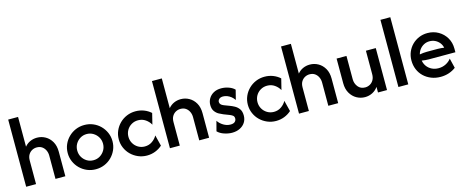

<svg xmlns="http://www.w3.org/2000/svg" viewBox="-37 -1248 4467 1841"><g transform="rotate(-15 2196.0 -328.0)"><path d="M56.2 0V-666.7H154.2V-371.5Q177.1 -399.3 208.7 -413.5Q240.3 -427.8 277.1 -427.8Q321.5 -427.8 359.7 -406.2Q397.9 -384.7 421.5 -343.8Q445.1 -302.8 445.1 -244.4V0H347.2V-231.2Q347.2 -259.7 335.8 -284Q324.3 -308.3 303.1 -323.3Q281.9 -338.2 250.7 -338.2Q225.7 -338.2 203.8 -326.4Q181.9 -314.6 168.1 -291.7Q154.2 -268.8 154.2 -233.3V0Z M746.5 11.1Q700.7 11.1 660.4 -5.9Q620.1 -22.9 589.6 -53.1Q559 -83.3 541.7 -122.9Q524.3 -162.5 524.3 -208.3Q524.3 -254.2 541.7 -293.8Q559 -333.3 589.6 -363.5Q620.1 -393.8 660.4 -410.8Q700.7 -427.8 746.5 -427.8Q793.1 -427.8 833.3 -410.8Q873.6 -393.8 903.8 -363.5Q934 -333.3 951.4 -293.8Q968.8 -254.2 968.8 -208.3Q968.8 -162.5 951.4 -122.9Q934 -83.3 903.8 -53.1Q873.6 -22.9 833.3 -5.9Q793.1 11.1 746.5 11.1ZM746.5 -78.5Q782.6 -78.5 811.5 -96.2Q840.3 -113.9 857.6 -143.1Q875 -172.2 875 -208.3Q875 -244.4 857.6 -273.6Q840.3 -302.8 811.1 -320.5Q781.9 -338.2 746.5 -338.2Q711.1 -338.2 681.9 -320.5Q652.8 -302.8 635.8 -273.6Q618.8 -244.4 618.8 -208.3Q618.8 -172.2 635.8 -143.1Q652.8 -113.9 681.6 -96.2Q710.4 -78.5 746.5 -78.5Z M1254.2 11.1Q1208.3 11.1 1167.7 -6.2Q1127.1 -23.6 1096.5 -53.5Q1066 -83.3 1048.6 -123.3Q1031.2 -163.2 1031.2 -208.3Q1031.2 -254.2 1048.6 -293.8Q1066 -333.3 1096.5 -363.5Q1127.1 -393.8 1167.7 -410.8Q1208.3 -427.8 1254.2 -427.8Q1298.6 -427.8 1337.5 -412.8Q1376.4 -397.9 1406.2 -370.8L1379.2 -261.8Q1361.8 -293.8 1329.9 -316Q1297.9 -338.2 1256.2 -338.2Q1220.1 -338.2 1190.6 -320.8Q1161.1 -303.5 1144.1 -274Q1127.1 -244.4 1127.1 -208.3Q1127.1 -172.9 1144.1 -143.4Q1161.1 -113.9 1190.6 -96.2Q1220.1 -78.5 1256.2 -78.5Q1297.9 -78.5 1329.9 -100.7Q1361.8 -122.9 1379.2 -154.9L1406.2 -46.5Q1376.4 -19.4 1337.5 -4.2Q1298.6 11.1 1254.2 11.1Z M1483.3 0V-666.7H1581.2V-371.5Q1604.2 -399.3 1635.8 -413.5Q1667.4 -427.8 1704.2 -427.8Q1748.6 -427.8 1786.8 -406.2Q1825 -384.7 1848.6 -343.8Q1872.2 -302.8 1872.2 -244.4V0H1774.3V-231.2Q1774.3 -259.7 1762.8 -284Q1751.4 -308.3 1730.2 -323.3Q1709 -338.2 1677.8 -338.2Q1652.8 -338.2 1630.9 -326.4Q1609 -314.6 1595.1 -291.7Q1581.2 -268.8 1581.2 -233.3V0Z M2098.6 11.1Q2061.8 11.1 2021.9 -2.1Q1981.9 -15.3 1956.2 -41L1981.9 -138.9Q2001.4 -109 2034.7 -88.9Q2068.1 -68.8 2104.2 -68.8Q2134 -68.8 2147.9 -81.9Q2161.8 -95.1 2161.8 -113.9Q2161.8 -135.4 2147.2 -145.1Q2132.6 -154.9 2119.4 -159.7L2061.8 -181.9Q2044.4 -188.9 2021.2 -201.4Q1997.9 -213.9 1980.9 -237.5Q1963.9 -261.1 1963.9 -299.3Q1963.9 -334 1980.9 -363.2Q1997.9 -392.4 2029.5 -410.1Q2061.1 -427.8 2105.6 -427.8Q2143.8 -427.8 2180.2 -414.6Q2216.7 -401.4 2237.5 -379.2L2213.2 -283.3Q2200 -303.5 2181.6 -318.1Q2163.2 -332.6 2143.1 -340.3Q2122.9 -347.9 2102.8 -347.9Q2077.1 -347.9 2063.9 -335.4Q2050.7 -322.9 2050.7 -306.9Q2050.7 -293.8 2059.7 -283Q2068.8 -272.2 2088.9 -264.6L2143.8 -243.8Q2163.2 -236.8 2187.8 -223.6Q2212.5 -210.4 2230.6 -186.1Q2248.6 -161.8 2248.6 -120.1Q2248.6 -81.2 2229.5 -51.7Q2210.4 -22.2 2176.7 -5.6Q2143.1 11.1 2098.6 11.1Z M2535.4 11.1Q2489.6 11.1 2449 -6.2Q2408.3 -23.6 2377.8 -53.5Q2347.2 -83.3 2329.9 -123.3Q2312.5 -163.2 2312.5 -208.3Q2312.5 -254.2 2329.9 -293.8Q2347.2 -333.3 2377.8 -363.5Q2408.3 -393.8 2449 -410.8Q2489.6 -427.8 2535.4 -427.8Q2579.9 -427.8 2618.8 -412.8Q2657.6 -397.9 2687.5 -370.8L2660.4 -261.8Q2643.1 -293.8 2611.1 -316Q2579.2 -338.2 2537.5 -338.2Q2501.4 -338.2 2471.9 -320.8Q2442.4 -303.5 2425.3 -274Q2408.3 -244.4 2408.3 -208.3Q2408.3 -172.9 2425.3 -143.4Q2442.4 -113.9 2471.9 -96.2Q2501.4 -78.5 2537.5 -78.5Q2579.2 -78.5 2611.1 -100.7Q2643.1 -122.9 2660.4 -154.9L2687.5 -46.5Q2657.6 -19.4 2618.8 -4.2Q2579.9 11.1 2535.4 11.1Z M2764.6 0V-666.7H2862.5V-371.5Q2885.4 -399.3 2917 -413.5Q2948.6 -427.8 2985.4 -427.8Q3029.9 -427.8 3068.1 -406.2Q3106.2 -384.7 3129.9 -343.8Q3153.5 -302.8 3153.5 -244.4V0H3055.6V-231.2Q3055.6 -259.7 3044.1 -284Q3032.6 -308.3 3011.5 -323.3Q2990.3 -338.2 2959 -338.2Q2934 -338.2 2912.2 -326.4Q2890.3 -314.6 2876.4 -291.7Q2862.5 -268.8 2862.5 -233.3V0Z M3418.1 11.1Q3374.3 11.1 3335.8 -10.4Q3297.2 -31.9 3273.3 -73.3Q3249.3 -114.6 3249.3 -172.2V-416.7H3347.2V-185.4Q3347.2 -143.1 3372.6 -110.8Q3397.9 -78.5 3443.8 -78.5Q3468.8 -78.5 3491 -90.6Q3513.2 -102.8 3526.7 -126.4Q3540.3 -150 3540.3 -184V-416.7H3638.2V0H3548.6V-55.6Q3526.4 -23.6 3492 -6.2Q3457.6 11.1 3418.1 11.1Z M3751.4 0V-666.7H3849.3V0Z M4170.1 11.1Q4118.8 11.1 4076.4 -5.9Q4034 -22.9 4002.8 -52.8Q3971.5 -82.6 3954.5 -123.6Q3937.5 -164.6 3937.5 -212.5Q3937.5 -258.3 3954.2 -297.6Q3970.8 -336.8 4000.3 -366Q4029.9 -395.1 4068.8 -411.5Q4107.6 -427.8 4152.8 -427.8Q4212.5 -427.8 4260.8 -400Q4309 -372.2 4337.2 -324.7Q4365.3 -277.1 4365.3 -216.7V-180.6H4102.1Q4084.7 -180.6 4067.4 -182.3Q4050 -184 4032.6 -186.8Q4038.2 -154.2 4056.9 -128.8Q4075.7 -103.5 4105.2 -88.9Q4134.7 -74.3 4171.5 -74.3Q4211.1 -74.3 4244.1 -91.3Q4277.1 -108.3 4297.2 -135.4L4320.8 -38.2Q4290.3 -14.6 4251.4 -1.7Q4212.5 11.1 4170.1 11.1ZM4030.6 -248.6Q4047.9 -252.1 4066 -253.8Q4084 -255.6 4102.1 -255.6H4208.3Q4225.7 -255.6 4241.7 -254.2Q4257.6 -252.8 4272.9 -250.7Q4266.7 -279.2 4249.3 -300.7Q4231.9 -322.2 4206.9 -334.4Q4181.9 -346.5 4152.1 -346.5Q4122.2 -346.5 4097.2 -333.7Q4072.2 -320.8 4054.9 -299Q4037.5 -277.1 4030.6 -248.6Z"/></g></svg>

Font: Afacad Flux Medium
Style: Regular
Weight: 500
Designer: Kristian Moeller
Foundry: Dicotype
Version: Version 1.100